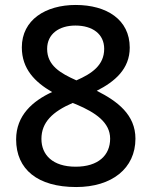

<svg xmlns="http://www.w3.org/2000/svg" viewBox="-20 -744 612 774"><path d="M285 -724C164 -724 68 -664 68 -553C68 -466 121 -413 190 -373C112 -337 45 -279 45 -182C45 -61 132 10 287 10C431 10 526 -65 526 -185C526 -281 454 -336 370 -378C443 -415 503 -466 503 -552C503 -665 410 -724 285 -724ZM284 -641C353 -641 400 -607 400 -547C400 -481 350 -447 288 -420C223 -449 170 -480 170 -547C170 -607 218 -641 284 -641ZM147 -184C147 -251 192 -294 273 -329L288 -323C366 -290 424 -250 424 -185C424 -118 376 -72 285 -72C192 -72 147 -120 147 -184Z"/></svg>

Font: Noto Sans Arabic UI Md
Style: Regular
Weight: 500
Designer: Monotype Design Team, Nadine Chahine and Nizar Qandah
Foundry: Monotype Imaging Inc.
Version: Version 2.010